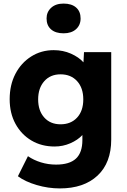

<svg xmlns="http://www.w3.org/2000/svg" viewBox="-20 -822 709 1072"><path d="M314 230Q249 230 184.5 211Q120 192 80 162L136 50Q168 72 208.5 84.5Q249 97 293 97Q368 97 404 63.5Q440 30 440 -40V-68Q414 -40 372.5 -22Q331 -4 285 -4Q212 -4 155.5 -37.5Q99 -71 66.5 -130.5Q34 -190 34 -268Q34 -348 66 -409.5Q98 -471 154 -506.5Q210 -542 280 -542Q332 -542 376 -522.5Q420 -503 446 -474L449 -531H601V-43Q601 87 524.5 158.5Q448 230 314 230ZM318 -128Q376 -128 410.5 -165.5Q445 -203 445 -267Q445 -331 410.5 -369Q376 -407 318 -407Q261 -407 227 -368.5Q193 -330 193 -267Q193 -204 227 -166Q261 -128 318 -128ZM335 -636Q290 -636 265 -658Q240 -680 240 -719Q240 -755 265.5 -778.5Q291 -802 335 -802Q380 -802 405 -780Q430 -758 430 -719Q430 -682 404.5 -659Q379 -636 335 -636Z"/></svg>

Font: Lexend Deca
Style: Bold
Weight: 700
Designer: Bonnie Shaver-Troup, Thomas Jockin
Foundry: Lexend
Version: Version 1.008; ttfautohint (v1.8.4.7-5d5b)